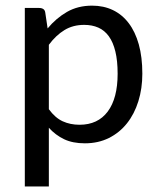

<svg xmlns="http://www.w3.org/2000/svg" viewBox="-20 -506 565 687"><path d="M68.8 0ZM68.8 161.1V-477.5H120.1Q129.4 -477.5 135.3 -473.4Q141.1 -469.2 142.1 -460L150.4 -404.3Q180.7 -440.9 219.7 -463.4Q258.8 -485.8 309.6 -485.8Q350.6 -485.8 383.8 -470Q417 -454.1 440.4 -423.3Q463.9 -392.6 476.6 -347.2Q489.3 -301.8 489.3 -242.2Q489.3 -189.5 475.1 -143.8Q460.9 -98.1 434.3 -64.7Q407.7 -31.2 369.6 -12.2Q331.5 6.8 283.7 6.8Q240.2 6.8 209.5 -7.8Q178.7 -22.5 154.8 -48.8V161.1ZM281.2 -417Q241.2 -417 210.7 -398.4Q180.2 -379.9 154.8 -345.7V-115.2Q177.2 -84.5 204.3 -72Q231.4 -59.6 264.6 -59.6Q330.1 -59.6 365.5 -106.9Q400.9 -154.3 400.9 -242.2Q400.9 -288.6 392.8 -321.8Q384.8 -355 369.4 -376.2Q354 -397.5 331.8 -407.2Q309.6 -417 281.2 -417Z"/></svg>

Font: Carlito
Style: Regular
Weight: 400
Designer: Lukasz Dziedzic
Foundry: tyPoland Lukasz Dziedzic
Version: Version 1.103; Beta1; all basic design good, some composites